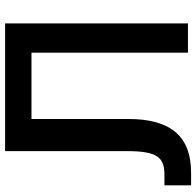

<svg xmlns="http://www.w3.org/2000/svg" viewBox="-28 -712 752 735"><g transform="rotate(-90 347.5 -344.0)"><path d="M260 -599H514V0H626V-700H137V-234C137 -117 113 -90 46 -90H6V12H54C199 12 260 -72 260 -229Z"/></g></svg>

Font: Mint Spirit No2
Style: Bold
Weight: 700
Designer: HARENDAL Hirwen
Foundry: Arkandis Digital Foundry.
Version: Version 1.004;FFEdit